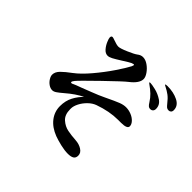

<svg xmlns="http://www.w3.org/2000/svg" viewBox="-192 -1073 1383 1383"><g transform="rotate(45 500.0 -381.0)"><path d="M826 -399Q826 -372 763 -372H734Q646 -372 548 -337Q518 -326 492 -300.5Q466 -275 450.5 -244.5Q435 -214 435 -189V-182Q435 -126 466.5 -98Q498 -70 536 -62.5Q574 -55 621 -52Q657 -50 685 -32.5Q713 -15 713 13Q713 37 697 47Q681 57 650 57Q616 57 574 47Q532 37 502 26Q437 1 402 -44Q367 -89 367 -146Q367 -201 389.5 -243.5Q412 -286 444 -316Q388 -290 322 -233Q294 -209 277.5 -198Q261 -187 247 -187Q227 -187 208.5 -200Q190 -213 178.5 -232Q167 -251 167 -266Q167 -295 193 -321Q219 -347 264 -380Q311 -415 366 -480Q421 -545 466 -611.5Q511 -678 530 -715Q535 -727 535 -730Q535 -735 529 -735Q526 -735 513 -730Q499 -724 451 -693Q410 -667 389 -656Q368 -645 353 -645Q330 -645 311.5 -666Q293 -687 282 -713Q271 -739 271 -749Q271 -766 284 -766Q290 -766 309 -759Q344 -746 362 -746Q380 -746 431 -768Q482 -790 499 -803Q519 -819 541 -819Q567 -819 593.5 -800.5Q620 -782 638 -756Q656 -730 656 -710Q656 -667 594 -619Q566 -598 449 -484.5Q332 -371 314 -349Q302 -334 302 -327Q302 -321 308 -321Q315 -321 325 -327Q332 -331 384 -350Q401 -357 456 -378Q511 -399 550 -418Q627 -455 656 -466Q685 -477 710 -477Q738 -477 765 -466Q792 -455 809 -436.5Q826 -418 826 -399ZM968 -705Q968 -691 960.5 -684Q953 -677 942 -677Q929 -677 921 -683.5Q913 -690 901 -705Q878 -735 856.5 -751.5Q835 -768 801 -785Q793 -789 793 -791Q793 -793 798 -794.5Q803 -796 813 -796Q875 -796 921.5 -773Q968 -750 968 -705ZM871 -621Q871 -606 862.5 -598Q854 -590 842 -590Q830 -590 821.5 -597.5Q813 -605 804 -620Q785 -650 763.5 -670.5Q742 -691 708 -715Q702 -720 702 -722Q702 -725 710 -725Q725 -725 763.5 -716Q802 -707 836.5 -684Q871 -661 871 -621Z"/></g></svg>

Font: Shippori Antique
Style: Regular
Weight: 400
Designer: FONTDASU
Foundry: FONTDASU / Google Inc. / but / Adobe
Version: Version 2.001